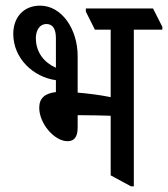

<svg xmlns="http://www.w3.org/2000/svg" viewBox="-20 -654 595 680"><path d="M219 -154C249 -154 255 -178 255 -203V-246C259 -246 263 -246 266 -246C303 -246 343 -245 372 -244V-33L444 6H454V-549H555V-559L522 -624H284V-613L316 -549H372V-310C332 -318 291 -323 255 -326V-456C255 -549 200 -634 122 -634C62 -634 27 -591 27 -534C27 -447 98 -381 178 -370V-328C138 -323 119 -306 119 -272C119 -217 172 -154 219 -154ZM107 -519C107 -547 121 -569 144 -569C168 -569 178 -550 178 -519V-414C137 -432 107 -468 107 -519Z"/></svg>

Font: Noto Serif Devanagari ExtraCondensed Medium
Style: Regular
Weight: 500
Width: 2
Designer: Universal Thirst, Indian Type Foundry and the Monotype Design Team
Foundry: Monotype Imaging Inc.
Version: Version 2.004